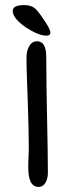

<svg xmlns="http://www.w3.org/2000/svg" viewBox="-20 -735 248 754"><path d="M162 -595Q132 -595 82 -627Q30 -663 30 -692Q30 -715 75 -715Q99 -715 115 -704Q128 -694 152 -658Q178 -620 178 -607Q178 -595 162 -595ZM131 -1Q91 -1 91 -77Q91 -84 91 -94.5Q91 -105 92 -119Q93 -133 93 -143.5Q93 -154 93 -162Q93 -191 92 -234.5Q91 -278 89 -336Q87 -394 85.5 -437Q84 -480 84 -509Q84 -534 93 -550Q104 -573 125 -573Q154 -573 160 -535Q161 -530 161.5 -515Q162 -500 162 -475Q162 -405 165 -265Q168 -126 168 -55Q168 -36 160 -20Q150 -1 131 -1Z"/></svg>

Font: Dongol
Style: Regular
Weight: 400
Designer: Abdo Mohamed and Ibrahim Hamdi
Foundry: Protype Foundry
Version: Version 1.000;hotconv 1.0.109;makeotfexe 2.5.65596